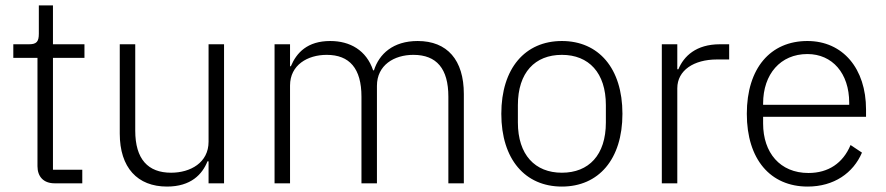

<svg xmlns="http://www.w3.org/2000/svg" viewBox="-20 -675 3261 707"><path d="M283 0V-50H175V-462H291V-512H175V-655H123V-551C123 -522 115 -512 87 -512H29V-462H118V-63C118 -25 140 0 181 0Z M748 0H805V-512H748V-153C748 -76 681 -39 610 -39C525 -39 478 -89 478 -194V-512H421V-183C421 -58 486 12 595 12C683 12 725 -33 744 -81H748Z M1048 0V-360C1048 -436 1113 -473 1183 -473C1267 -473 1311 -423 1311 -319V0H1368V-359C1368 -435 1431 -473 1502 -473C1588 -473 1631 -422 1631 -319V0H1688V-329C1688 -454 1627 -524 1518 -524C1427 -524 1376 -476 1357 -416H1354C1329 -490 1269 -524 1196 -524C1112 -524 1072 -481 1051 -431H1048V-512H991V0Z M2049 12C2184 12 2272 -88 2272 -256C2272 -424 2184 -524 2049 -524C1914 -524 1826 -424 1826 -256C1826 -88 1914 12 2049 12ZM2049 -39C1950 -39 1887 -105 1887 -224V-288C1887 -408 1950 -473 2049 -473C2148 -473 2211 -407 2211 -288V-224C2211 -104 2148 -39 2049 -39Z M2474 0V-350C2474 -416 2535 -456 2620 -456H2665V-512H2631C2543 -512 2498 -468 2478 -420H2474V-512H2417V0Z M2954 12C3051 12 3122 -38 3154 -113L3112 -141C3084 -74 3030 -38 2957 -38C2852 -38 2790 -113 2790 -220V-245H3169V-272C3169 -422 3084 -524 2953 -524C2817 -524 2730 -424 2730 -256C2730 -88 2817 12 2954 12ZM2953 -476C3045 -476 3107 -405 3107 -297V-289H2790V-294C2790 -402 2854 -476 2953 -476Z"/></svg>

Font: IBM Plex Devanagari Light
Style: Regular
Weight: 300
Designer: Mike Abbink, Paul van der Laan, Pieter van Rosmalen, Erin McLaughlin
Foundry: Bold Monday
Version: Version 1.0